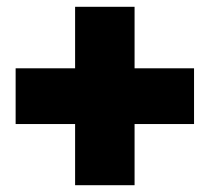

<svg xmlns="http://www.w3.org/2000/svg" viewBox="-20 -633 617 565"><path d="M26 -268V-432H201V-613H376V-432H551V-268H376V-88H201V-268Z"/></svg>

Font: Aoudax Cyrillic
Style: Regular
Weight: 400
Designer: William Zhang
Foundry: William Zhang
Version: Version 1.00 June 4, 2021, initial release